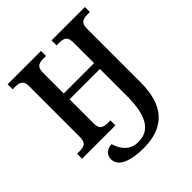

<svg xmlns="http://www.w3.org/2000/svg" viewBox="-250 -885 1302 1302"><g transform="rotate(-45 401.0 -234.5)"><path d="M268 233Q169 209 169 140Q169 111 190 91.5Q211 72 244 71Q281 190 384 190Q468 190 508.5 122Q549 54 549 -83V-345H258V-116Q258 -75 275 -61.5Q292 -48 323 -48H353V0H33V-48H61Q93 -48 110 -61.5Q127 -75 127 -116V-602Q127 -640 109.5 -653Q92 -666 61 -666H33V-714H353V-666H323Q292 -666 275 -652.5Q258 -639 258 -598V-401H549V-598Q549 -639 532 -652.5Q515 -666 483 -666H454V-714H774V-666H746Q714 -666 697 -652.5Q680 -639 680 -598V-84Q680 82 604 163.5Q528 245 381 245Q314 245 268 233Z"/></g></svg>

Font: Noto Serif SemiBold
Style: Regular
Weight: 600
Designer: Monotype Design Team
Foundry: Monotype Imaging Inc.
Version: Version 1.001